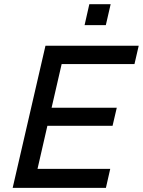

<svg xmlns="http://www.w3.org/2000/svg" viewBox="-20 -912 693 932"><path d="M41.5 0 200.7 -689.9H653.3L632.8 -601.1H279.3L230.5 -389.2H546.9L526.4 -301.3H210L162.1 -92.3H515.1L494.1 0ZM390.6 -790 413.6 -891.6H517.1L493.7 -790Z"/></svg>

Font: Acari Sans Medium
Style: Italic
Weight: 500
Italic angle: -13°
Designer: Alfredo Marco Pradil and Stefan Peev
Foundry: Hanken Design Co.
Version: Version 1.045